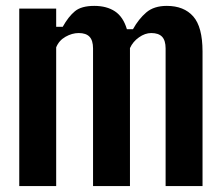

<svg xmlns="http://www.w3.org/2000/svg" viewBox="-20 -629 748 649"><path d="M45.1 0V-600H169.9V-538.5H192.1Q211.3 -572.9 233.2 -591Q255.1 -609.1 298.6 -609.1Q340.7 -609.1 368.6 -590.6Q396.4 -572.2 408.9 -530.4H429.5Q448.7 -564.9 474.5 -587Q500.4 -609.1 543.9 -609.1Q601.7 -609.1 633.1 -573.6Q664.5 -538.1 664.6 -455.2V0H539.8V-465.6Q539.7 -492.5 527.8 -504.9Q515.9 -517.3 491.4 -517.3Q470.2 -517.3 449.8 -502.8Q429.3 -488.4 419.3 -466.5V0H294.5V-465.6Q294.4 -492.5 282.5 -504.9Q270.6 -517.3 246.1 -517.3Q223.6 -517.3 201.4 -504.7Q179.2 -492.1 169.9 -468.9V0Z"/></svg>

Font: Big Shoulders Thin
Style: Regular
Weight: 100
Designer: Patric King
Foundry: XO Type Co
Version: Version 2.002